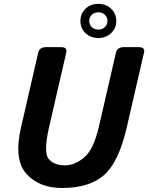

<svg xmlns="http://www.w3.org/2000/svg" viewBox="-20 -940 754 977"><path d="M389.2 -833.5Q389.2 -871.1 415.3 -895.8Q441.4 -920.4 480.5 -920.4Q519.5 -920.4 545.7 -895.3Q571.8 -870.1 571.8 -833.5Q571.8 -796.9 545.7 -771.7Q519.5 -746.6 480.5 -746.6Q441.4 -746.6 415.3 -771.2Q389.2 -795.9 389.2 -833.5ZM434.1 -833.5Q434.1 -814.9 447 -802.2Q460 -789.6 480.5 -789.6Q501 -789.6 513.9 -802.2Q526.9 -814.9 526.9 -833.5Q526.9 -852.1 513.9 -864.7Q501 -877.4 480.5 -877.4Q460 -877.4 447 -864.7Q434.1 -852.1 434.1 -833.5ZM86.9 -291.5 174.8 -673.3Q181.2 -700.2 215.3 -700.2H289.6Q323.7 -700.2 317.4 -673.3L230.5 -296.4Q200.2 -165.5 227.1 -132.1Q253.9 -98.6 311 -98.6Q360.4 -98.6 408.4 -138.9Q456.5 -179.2 483.4 -296.4L570.3 -673.3Q576.7 -700.2 610.8 -700.2H685.1Q719.2 -700.2 712.9 -673.3L625 -291.5Q584 -113.8 508.8 -48.6Q433.6 16.6 296.4 16.6Q178.7 16.6 114 -55.9Q49.3 -128.4 86.9 -291.5Z"/></svg>

Font: Istok
Style: Bold Italic
Weight: 700
Italic angle: -13°
Designer: Andrey V. Panov
Foundry: Andrey V. Panov
Version: Version 1.0.3